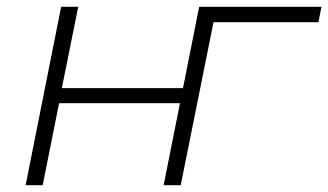

<svg xmlns="http://www.w3.org/2000/svg" viewBox="-20 -542 961 562"><path d="M159 -522H209L161 -284H516L564 -522H614L509 0H459L508 -240H153L105 0H55ZM912 -477H603L509 0H459L563 -522H921Z"/></svg>

Font: Montserrat Alternates Light
Style: Italic
Weight: 300
Italic angle: -11.3°
Designer: Julieta Ulanovsky
Foundry: Julieta Ulanovsky
Version: Version 7.200